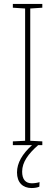

<svg xmlns="http://www.w3.org/2000/svg" viewBox="-20 -734 278 971"><path d="M92 134C92 86 123 44 173 0H194V-19L133 -22V-691L194 -695V-714H45V-695L107 -691V-22L45 -19V0H142C93 44 66 90 66 138C66 189 95 217 140 217C156 217 171 214 179 210L180 187C172 190 155 193 141 193C109 193 92 173 92 134Z"/></svg>

Font: Noto Sans Sinhala Condensed Thin
Style: Regular
Weight: 100
Width: 3
Designer: Jelle Bosma - Monotype Design Team
Foundry: Monotype Imaging Inc.
Version: Version 2.006